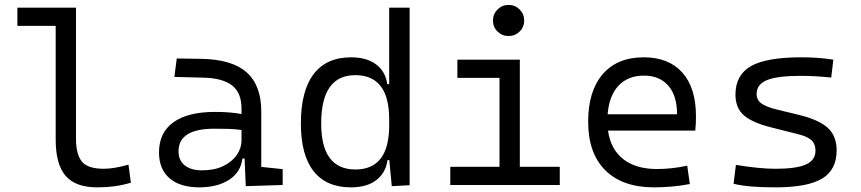

<svg xmlns="http://www.w3.org/2000/svg" viewBox="-20 -764 3556 793"><path d="M381.3 9.8Q292 9.8 251 -37.8Q210 -85.4 210 -187V-657.2H51.8V-732.4H293.9V-190.4Q293.9 -127 318.1 -96.9Q342.3 -66.9 409.2 -66.9Q449.7 -66.9 510.7 -84L520.5 -9.3Q484.9 1 451.9 5.4Q418.9 9.8 381.3 9.8Z M995.1 4.9 990.2 -109.4H981.4Q974.1 -52.2 925.8 -21.2Q877.4 9.8 803.2 9.8Q723.6 9.8 680.2 -27.8Q636.7 -65.4 636.7 -134.3Q636.7 -216.3 696.3 -259Q755.9 -301.8 867.7 -301.8Q931.6 -301.8 977.5 -293V-315.9Q977.5 -381.3 938 -411.6Q898.4 -441.9 816.9 -443.4L700.2 -446.3L710 -522.5L810.5 -521Q938 -519 998.5 -465.3Q1059.1 -411.6 1059.1 -303.7V-74.7L1147.5 -65.4V0ZM977.5 -227.1Q950.7 -231 922.1 -231.7Q893.6 -232.4 865.2 -232.4Q717.3 -232.4 717.3 -138.7Q717.3 -101.6 742.9 -81.1Q768.6 -60.5 814.5 -60.5Q865.7 -60.5 902.1 -78.1Q938.5 -95.7 958 -124Q977.5 -152.3 977.5 -184.1Z M1429.2 9.8Q1327.6 9.8 1275.1 -57.1Q1222.7 -124 1222.7 -253.9Q1222.7 -388.7 1275.4 -458Q1328.1 -527.3 1430.2 -527.3Q1493.7 -527.3 1532.7 -498.5Q1571.8 -469.7 1579.6 -416.5H1587.4V-732.4H1671.9V1L1598.1 4.9L1587.9 -103H1580.6Q1573.2 -50.3 1534.4 -20.3Q1495.6 9.8 1429.2 9.8ZM1587.4 -246.1V-271.5Q1587.4 -453.6 1447.3 -453.6Q1306.6 -453.6 1306.6 -253.9Q1306.6 -64 1447.8 -64Q1587.4 -64 1587.4 -246.1Z M1839.8 0V-75.2H2043V-442.4H1869.1V-517.6H2127V-75.2H2292V0ZM2080.6 -615.2Q2053.7 -615.2 2034.9 -633.8Q2016.1 -652.3 2016.1 -679.2Q2016.1 -706.1 2034.9 -724.9Q2053.7 -743.7 2080.6 -743.7Q2107.4 -743.7 2126.2 -724.9Q2145 -706.1 2145 -679.2Q2145 -652.3 2126.2 -633.8Q2107.4 -615.2 2080.6 -615.2Z M2681.6 9.8Q2551.3 9.8 2480.2 -60.5Q2409.2 -130.9 2409.2 -261.7Q2409.2 -387.7 2469.2 -457.5Q2529.3 -527.3 2638.7 -527.3Q2741.7 -527.3 2798.1 -464.4Q2854.5 -401.4 2854.5 -283.2Q2854.5 -250.5 2851.6 -224.6H2491.2Q2502 -147.5 2554.2 -106.7Q2606.4 -65.9 2693.4 -65.9Q2753.9 -65.9 2818.4 -79.6L2829.1 -3.9Q2789.1 3.9 2751.5 6.8Q2713.9 9.8 2681.6 9.8ZM2489.7 -292H2776.4Q2776.4 -368.7 2740.2 -410.2Q2704.1 -451.7 2639.6 -451.7Q2573.7 -451.7 2534.7 -410.2Q2495.6 -368.7 2489.7 -292Z M3182.6 9.8Q3125 9.8 3084 6.3Q3043 2.9 3009.8 -4.9L3019.5 -83Q3116.7 -66.9 3182.6 -66.9Q3269.5 -66.9 3308.8 -84.7Q3348.1 -102.5 3348.1 -141.6Q3348.1 -168.9 3332 -184.3Q3315.9 -199.7 3281.2 -208.5L3163.6 -238.3Q3087.4 -257.3 3052.5 -287.6Q3017.6 -317.9 3017.6 -373Q3017.6 -454.6 3081.8 -491Q3146 -527.3 3289.1 -527.3Q3324.7 -527.3 3355.7 -525.1Q3386.7 -522.9 3421.9 -517.6L3413.1 -443.8Q3373 -447.8 3343.3 -449.2Q3313.5 -450.7 3286.1 -450.7Q3190.4 -450.7 3147.7 -433.1Q3105 -415.5 3105 -376Q3105 -351.1 3124.5 -336.9Q3144 -322.8 3187 -312L3281.2 -289.1Q3361.8 -269.5 3398.7 -236.1Q3435.5 -202.6 3435.5 -143.1Q3435.5 -62.5 3375.5 -26.4Q3315.4 9.8 3182.6 9.8Z"/></svg>

Font: Cascadia Code NF SemiLight
Style: Regular
Weight: 350
Monospace: yes
Designer: Aaron Bell
Foundry: Saja Typeworks
Version: Version 2404.023; ttfautohint (v1.8.4)